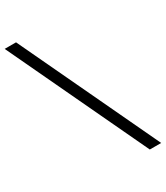

<svg xmlns="http://www.w3.org/2000/svg" viewBox="-276 -844 970 1123"><g transform="rotate(-30 209.0 -283.0)"><path d="M467.8 184.1H391.1L-49.8 -750H26.9Z"/></g></svg>

Font: Amethysta
Style: Regular
Weight: 400
Designer: Konstantin Vinogradov, Alexei Vanyashin
Foundry: Cyreal (www.cyreal.org)
Version: Version 1.002